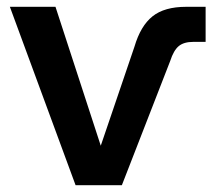

<svg xmlns="http://www.w3.org/2000/svg" viewBox="-20 -544 624 564"><path d="M202 0 9 -524H143L276 -116L375 -407Q393 -468 428 -496Q463 -524 527 -524H584V-421H548Q520 -421 505 -408.5Q490 -396 480 -365L338 0Z"/></svg>

Font: YasnoRaleway
Style: Bold
Weight: 700
Designer: Matt McInerney, Pablo Impallari, Rodrigo Fuenzalida
Foundry: Matt McInerney, Pablo Impallari, Rodrigo Fuenzalida
Version: Version 4.026